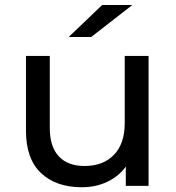

<svg xmlns="http://www.w3.org/2000/svg" viewBox="-20 -758 717 783"><path d="M85.9 -224.9V-529.9H183V-236Q183 -159.9 219.7 -120.5Q256.4 -81.1 325.1 -81.1Q400.7 -81.1 444.7 -126.6Q488.7 -172.1 488.7 -256.6V-529.9H585.9V0H493V-142.6L508.7 -104.4Q482.4 -52.6 430.9 -23.5Q379.4 5.6 314.1 5.6Q208.1 5.6 147 -52.5Q85.9 -110.6 85.9 -224.9ZM396.6 -737.6H519.7L351.7 -607H260Z"/></svg>

Font: iiserrat Thin
Style: Regular
Weight: 100
Designer: Akira Ohta
Foundry: Akira Ohta
Version: Version 1.200;Glyphs 3.3.1 (3343)